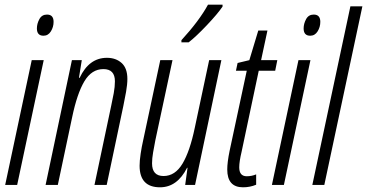

<svg xmlns="http://www.w3.org/2000/svg" viewBox="-20 -787 1562 817"><path d="M208 -694Q208 -725 180 -725Q158 -725 147.5 -705.5Q137 -686 137 -666Q137 -635 165 -635Q185 -635 196.5 -653.5Q208 -672 208 -694ZM53 0 166 -531H115L2 0Z M226 0 287 -288Q308 -389 339 -441Q370 -493 420 -493Q469 -493 469 -441Q469 -418 464 -390.5Q459 -363 453 -336L382 0H434L505 -337Q511 -365 516.5 -396.5Q522 -428 522 -451Q522 -497 497.5 -519Q473 -541 435 -541Q359 -541 319 -456H316L328 -531H286L174 0Z M783 -607Q814 -631 860 -679.5Q906 -728 927 -759V-767H865Q828 -699 752 -616V-607ZM776 -73H778L768 0H810L922 -531H870L809 -244Q788 -143 756.5 -90.5Q725 -38 676 -38Q627 -38 627 -92Q627 -113 631.5 -138.5Q636 -164 641 -190L714 -531H662L589 -189Q583 -163 578.5 -133Q574 -103 574 -82Q574 10 661 10Q734 10 776 -73Z M1070 -1V-45Q1051 -37 1030 -37Q998 -37 998 -75Q998 -99 1008 -141L1081 -486H1151L1160 -531H1091L1118 -657H1079L1041 -531L991 -519L984 -486H1030L957 -145Q947 -96 947 -66Q947 10 1014 10Q1044 10 1070 -1Z M1343 -694Q1343 -725 1315 -725Q1293 -725 1282.5 -705.5Q1272 -686 1272 -666Q1272 -635 1300 -635Q1320 -635 1331.5 -653.5Q1343 -672 1343 -694ZM1188 0 1301 -531H1250L1137 0Z M1360 0 1522 -760H1471L1309 0Z"/></svg>

Font: Noto Sans Display Condensed Light
Style: Italic
Weight: 300
Width: 3
Designer: Monotype Design team
Foundry: Monotype Imaging Inc.
Version: 1.000